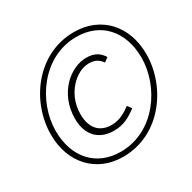

<svg xmlns="http://www.w3.org/2000/svg" viewBox="-149 -800 959 960"><g transform="rotate(-30 330.5 -320.0)"><path d="M298 12C514 12 654 -188 654 -376C654 -540 549 -652 395 -652C179 -652 39 -453 39 -264C39 -101 144 12 298 12ZM300 -16C159 -16 69 -116 69 -269C69 -435 197 -625 393 -625C534 -625 624 -525 624 -372C624 -205 496 -16 300 -16ZM323 -124C380 -124 417 -146 457 -176L440 -200C405 -174 371 -155 327 -155C260 -155 218 -197 218 -280C218 -396 307 -479 380 -479C415 -479 435 -468 454 -442L478 -460C458 -492 431 -510 383 -510C292 -510 183 -420 183 -273C183 -173 242 -124 323 -124Z"/></g></svg>

Font: Source Sans Pro Light
Style: Italic
Weight: 300
Italic angle: -11°
Designer: Paul D. Hunt
Foundry: Adobe Systems Incorporated
Version: Version 3.006;hotconv 1.0.111;makeotfexe 2.5.65597